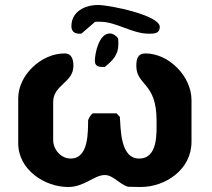

<svg xmlns="http://www.w3.org/2000/svg" viewBox="-20 -741 848 769"><path d="M238 -527C146 -527 53 -441 53 -347V-167C53 -61 159 8 253 8C318 8 357 -40 400 -40C433 -40 460 -2 493 7C501 7 536 8 543 8C643 8 747 -62 747 -173V-340C747 -435 657 -527 562 -527C531 -527 526 -503 526 -477C526 -398 607 -412 607 -260C607 -209 614 -106 537 -106C460 -106 464 -229 460 -273L447 -287H353C346 -287 335 -266 333 -260C332 -213 336 -106 263 -106C224 -106 193 -142 193 -180V-333C193 -401 274 -410 274 -477C274 -502 268 -527 238 -527ZM360 -497C360 -479 372 -473 387 -473H400C432 -499 454 -522 454 -563C454 -567 454 -583 453 -587C447 -597 433 -607 420 -607C376 -607 360 -527 360 -497ZM266 -636C266 -616 278 -606 298 -606C300 -606 306 -606 307 -607L360 -653C360 -654 374 -654 379 -654C448 -654 507 -606 577 -606C598 -606 620 -607 620 -633C620 -680 419 -721 373 -721C322 -721 266 -696 266 -636Z"/></svg>

Font: Asimov Print
Style: C
Weight: 500
Designer: Google
Version: Version 2.000980: 2014